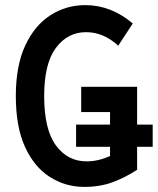

<svg xmlns="http://www.w3.org/2000/svg" viewBox="-20 -721 618 752"><path d="M42 -345Q42 -463 78.5 -542Q115 -621 177 -661Q239 -701 314 -701Q415 -701 500 -629L443 -542Q415 -568 383.5 -581.5Q352 -595 317 -595Q245 -595 199 -533.5Q153 -472 153 -345Q153 -214 199 -151.5Q245 -89 319 -89Q365 -89 411 -110V-146H278V-233H411V-282H298V-381H517V-233H578V-146H517V-56Q473 -27 423 -8Q373 11 310 11Q236 11 175 -28Q114 -67 78 -145.5Q42 -224 42 -345Z"/></svg>

Font: Radio Canada Condensed Medium
Style: Regular
Weight: 500
Width: 3
Designer: Charles Daoud, Etienne Aubert Bonn, Alexandre Saumier Demers, Jacques Le Bailly
Foundry: Radio-Canada
Version: Version 2.104; ttfautohint (v1.8.4.7-5d5b);gftools[0.9.28.de